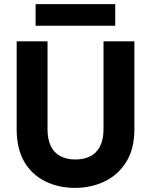

<svg xmlns="http://www.w3.org/2000/svg" viewBox="-20 -901 733 933"><path d="M344 12Q265 12 200.5 -19.5Q136 -51 98.5 -114Q61 -177 61 -273V-700H211V-272Q211 -225 226.5 -192Q242 -159 273 -142.5Q304 -126 346 -126Q390 -126 420.5 -142.5Q451 -159 467 -192Q483 -225 483 -272V-700H633V-273Q633 -177 593.5 -114Q554 -51 488.5 -19.5Q423 12 344 12ZM153 -776V-881H540V-776Z"/></svg>

Font: DM Sans 17pt Black
Style: Regular
Weight: 900
Version: Version 4.004;gftools[0.9.30]